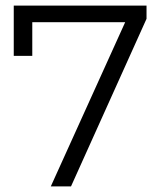

<svg xmlns="http://www.w3.org/2000/svg" viewBox="-20 -664 581 684"><path d="M502 -644V-597L233 0H161L426 -585H95V-465H29V-644Z"/></svg>

Font: Montserrat Ace
Style: Regular
Weight: 400
Designer: Julieta Ulanovsky
Foundry: Julieta Ulanovsky
Version: Version 1